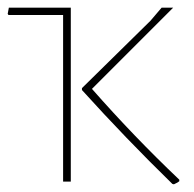

<svg xmlns="http://www.w3.org/2000/svg" viewBox="-21 -472 505 499"><path d="M431 7 427 6Q306 -112 192 -238V-243L370 -418L399 -452H429L218 -241Q327 -117 445 -5V-1Q442 2 431 7ZM143 0V-433H1L-1 -436L2 -452H163V0Z"/></svg>

Font: Alegreya Sans Thin
Style: Regular
Weight: 100
Designer: Juan Pablo del Peral
Foundry: Huerta Tipografica
Version: Version 2.007